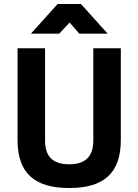

<svg xmlns="http://www.w3.org/2000/svg" viewBox="-20 -934 694 963"><path d="M206 -692H68V-232C68 -62 157 9 327 9C497 9 586 -62 586 -232V-692H448V-229C448 -149 408 -110 327 -110C246 -110 206 -148 206 -229ZM277 -765 329 -821 378 -765H520L386 -914H269L135 -765Z"/></svg>

Font: RazerF5
Style: Bold
Weight: 700
Foundry: Razer Inc.
Version: Version 2